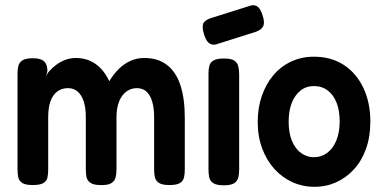

<svg xmlns="http://www.w3.org/2000/svg" viewBox="-20 -709 1485 745"><path d="M107 9Q79 9 66.5 1Q54 -7 51 -21Q48 -35 48 -51V-425Q48 -441 51.5 -454Q55 -467 67.5 -475Q80 -483 108 -483Q138 -483 151 -471Q164 -459 164 -433L158 -411Q162 -423 173 -435Q184 -447 199.5 -458.5Q215 -470 234 -477Q253 -484 275 -484Q303 -484 327 -474Q351 -464 370.5 -444Q390 -424 404 -394Q421 -422 441.5 -442Q462 -462 486.5 -473Q511 -484 540 -484Q593 -484 628 -457Q663 -430 680 -378.5Q697 -327 697 -252V-51Q697 -34 694 -20.5Q691 -7 678.5 1Q666 9 637 9Q609 9 596.5 0.5Q584 -8 581 -21.5Q578 -35 578 -52V-254Q578 -290 570.5 -315Q563 -340 548.5 -353.5Q534 -367 511 -367Q488 -367 470 -353.5Q452 -340 442 -315Q432 -290 432 -253V-50Q432 -33 428 -19Q424 -5 410.5 2.5Q397 10 369 9Q343 9 330.5 0Q318 -9 315.5 -22.5Q313 -36 313 -52V-254Q313 -290 305 -315Q297 -340 281.5 -353.5Q266 -367 244 -367Q219 -367 201.5 -353.5Q184 -340 175.5 -315Q167 -290 167 -254V-50Q167 -34 164 -20Q161 -6 148 1.5Q135 9 107 9Z M848 10Q820 10 807.5 1.5Q795 -7 792 -20.5Q789 -34 789 -51V-423Q789 -439 792 -452.5Q795 -466 808 -474Q821 -482 849 -482Q877 -482 889 -474Q901 -466 904.5 -452Q908 -438 908 -421V-50Q908 -33 904.5 -19.5Q901 -6 888.5 2Q876 10 848 10ZM816 -536Q800 -534 789.5 -543Q779 -552 772 -575Q763 -603 768.5 -617Q774 -631 799 -639L955 -688Q971 -691 981.5 -681.5Q992 -672 999 -649Q1008 -622 1001.5 -607.5Q995 -593 971 -585Z M1200 16Q1155 16 1115 -2Q1075 -20 1045 -53Q1015 -86 997.5 -132.5Q980 -179 980 -236Q980 -291 996 -337Q1012 -383 1040.5 -417Q1069 -451 1109.5 -470Q1150 -489 1198 -489Q1265 -489 1314 -457Q1363 -425 1390 -368Q1417 -311 1417 -237Q1417 -178 1400 -131Q1383 -84 1353 -51.5Q1323 -19 1284 -1.5Q1245 16 1200 16ZM1198 -99Q1226 -99 1248.5 -115Q1271 -131 1284.5 -162.5Q1298 -194 1298 -238Q1298 -280 1286 -310.5Q1274 -341 1251.5 -358Q1229 -375 1198 -375Q1168 -375 1146 -357.5Q1124 -340 1112 -309.5Q1100 -279 1100 -237Q1100 -193 1113 -162Q1126 -131 1148.5 -115Q1171 -99 1198 -99Z"/></svg>

Font: Fredoka SemiCondensed Medium
Style: Regular
Weight: 500
Width: 4
Designer: Ben Nathan
Foundry: Milena B. Brandão, Ben Nathan
Version: Version 2.001